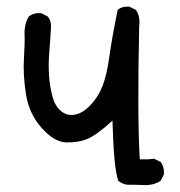

<svg xmlns="http://www.w3.org/2000/svg" viewBox="-20 -437 540 576"><path d="M362.3 117.2Q346.7 115.2 335 105.5Q321.3 70.3 317.4 -75.2Q270.5 -32.2 242.7 -20.5Q214.8 -8.8 178.7 -9.8Q142.6 -10.7 104.5 -53.7Q66.4 -96.7 57.6 -156.2Q48.8 -215.8 51.8 -260.7Q54.7 -305.7 53.7 -335Q52.7 -364.3 66.4 -387.7Q82 -399.4 103.5 -397.5L123 -387.7Q134.8 -374 132.8 -352.5Q130.9 -317.4 127.9 -281.2Q125 -245.1 127 -211.9Q128.9 -178.7 137.7 -146.5Q146.5 -114.3 168 -100.1Q189.5 -85.9 216.8 -96.7Q244.1 -107.4 270 -145Q295.9 -182.6 306.6 -257.8Q317.4 -333 333 -407.2Q346.7 -418.9 368.2 -417L387.7 -407.2Q401.4 -387.7 397.5 -358.4Q391.6 -81.1 399.4 41H424.8L442.4 39.1L461.9 48.8Q473.6 64.5 471.7 85.9L461.9 105.5Q440.4 119.1 414.1 118.2Q387.7 117.2 362.3 117.2Z"/></svg>

Font: NaikaiFont
Style: Regular-Lite
Weight: 400
Version: Version 1.67